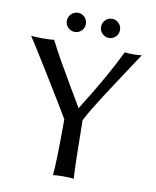

<svg xmlns="http://www.w3.org/2000/svg" viewBox="-88 -866 759 936"><g transform="rotate(10 291.0 -397.5)"><path d="M334.5 -285.6Q336.9 -59.6 341.8 2.9Q325.7 0 290 0Q254.9 0 238.8 2.9Q246.1 -66.4 246.1 -274.9Q214.4 -329.1 129.2 -467.5Q43.9 -606 16.1 -647.9Q33.2 -645 73.2 -645Q112.8 -645 129.9 -647.9Q154.3 -600.1 180.2 -554.2Q206.1 -508.3 248.8 -436Q291.5 -363.8 305.2 -340.3Q417 -517.1 480 -647.9Q492.2 -645 522 -645Q550.8 -645 564 -647.9Q536.6 -606.4 485.8 -529.1Q435.1 -451.7 416.5 -423.1Q397.9 -394.5 373.5 -354.5Q349.1 -314.5 334.5 -285.6ZM357.9 -716.8Q344.2 -730.5 344.2 -750Q344.2 -769.5 357.9 -783.7Q371.6 -797.9 391.1 -797.9Q410.6 -797.9 424.3 -783.7Q438 -769.5 438 -750Q438 -730.5 424.3 -716.8Q410.6 -703.1 391.1 -703.1Q371.6 -703.1 357.9 -716.8ZM188.7 -716.8Q174.8 -730.5 174.8 -750Q174.8 -769.5 188.7 -783.7Q202.6 -797.9 222.2 -797.9Q241.7 -797.9 255.4 -783.7Q269 -769.5 269 -750Q269 -730.5 255.4 -716.8Q241.7 -703.1 222.2 -703.1Q202.6 -703.1 188.7 -716.8Z"/></g></svg>

Font: Linux Biolinum
Style: Regular
Weight: 400
Designer: Philipp H. Poll
Foundry: Philipp H. Poll
Version: Version 0.6.4